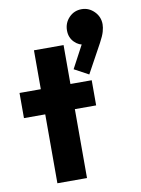

<svg xmlns="http://www.w3.org/2000/svg" viewBox="-93 -914 720 977"><g transform="rotate(-10 267.0 -425.5)"><path d="M123 0V-687H276V0ZM13 -356V-486H386V-356ZM379 -517 305 -557 378 -694 423 -706Q416 -692 406 -682Q396 -672 383 -672Q354 -672 330 -696Q306 -720 306 -757Q306 -796 332.5 -823.5Q359 -851 398 -851Q435 -851 462.5 -823.5Q490 -796 490 -757Q490 -741 484 -719.5Q478 -698 460 -665Z"/></g></svg>

Font: Outfit
Style: Bold
Weight: 700
Designer: Rodrigo Fuenzalida
Foundry: fragTYPE
Version: Version 1.100;gftools[0.9.27]